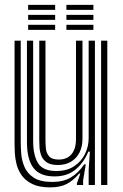

<svg xmlns="http://www.w3.org/2000/svg" viewBox="-20 -769 510 798"><path d="M188.5 9.8Q143.2 9.8 115 -3.9Q86.8 -17.5 71.1 -39Q55.5 -60.5 49.1 -85.2Q42.8 -110 41.6 -133Q40.5 -156 40.5 -171.8V-600H66.2V-176.8Q66.2 -158 68.2 -130.4Q70.2 -102.8 81.5 -75.9Q92.8 -49 119.8 -30.9Q146.8 -12.8 197 -12.8Q242.8 -12.8 274.1 -31.2Q305.5 -49.8 330.2 -86H336.5L325.5 -19.8V0H299.8L299.5 -6.5L313.8 -47.5H309Q284.8 -18.8 257.5 -4.5Q230.2 9.8 188.5 9.8ZM400.2 0V-600H426V0ZM220.5 -83.2Q190 -83.2 174 -94.4Q158 -105.5 151.6 -122.2Q145.2 -139 144.2 -156.6Q143.2 -174.2 143.2 -186.8V-600H169V-188.2Q169 -172.5 170.5 -153.2Q172 -134 183.5 -119.9Q195 -105.8 224.5 -105.8Q246.8 -105.8 262.8 -115.6Q278.8 -125.5 287.2 -144.2Q295.8 -163 295.8 -189.8V-600H322.8V-192.5Q322.8 -159.8 310.4 -135.1Q298 -110.5 275.1 -96.9Q252.2 -83.2 220.5 -83.2ZM204.5 -35.8Q145 -36.2 118.5 -71.8Q92 -107.2 92 -178.5V-600H117.8V-181.8Q117.8 -124.2 138 -91.2Q158.2 -58.2 214.2 -58.2Q257.8 -58.2 287.6 -77.8Q317.5 -97.2 333 -128.5Q348.5 -159.8 348.5 -194.8V-600H374.5V0H348.5V-62L353.5 -138.8H347.2Q327 -90.8 292.2 -63Q257.5 -35.2 204.5 -35.8ZM256 -728V-748.8H368.2V-728ZM97 -645V-665.8H209.2V-645ZM97 -686.5V-707.2H209.2V-686.5ZM97 -728V-748.8H209.2V-728ZM256 -645V-665.8H368.2V-645ZM256 -686.5V-707.2H368.2V-686.5Z"/></svg>

Font: Big Shoulders Inline Display Thin ExtraBold
Style: Regular
Weight: 800
Version: Version 2.002